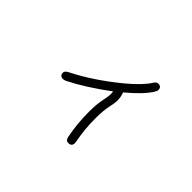

<svg xmlns="http://www.w3.org/2000/svg" viewBox="-125 -941 1250 1250"><g transform="rotate(45 500.0 -316.0)"><path d="M620 -2Q620 28 590 28Q576 28 569.5 21Q563 14 560 -2Q540 -102 540 -212Q540 -280 550 -326.5Q560 -373 560 -392Q560 -402 558 -416Q409 -306 295 -249Q281 -242 270 -242Q240 -242 240 -272Q240 -288 269 -302Q413 -374 571 -503Q666 -582 702 -640Q714 -660 730 -660Q760 -660 760 -630Q760 -622 749 -604Q709 -541 608 -457Q620 -427 620 -392Q620 -373 610 -326.5Q600 -280 600 -212Q600 -109 618 -19Q620 -9 620 -2Z"/></g></svg>

Font: Pecita
Style: Book
Weight: 400
Width: 7
Version: Version 4.3